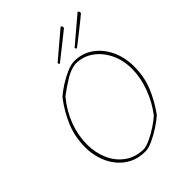

<svg xmlns="http://www.w3.org/2000/svg" viewBox="-236 -965 1095 1095"><g transform="rotate(-45 311.5 -417.0)"><path d="M289 6Q231 6 188.5 -16.5Q146 -39 117.5 -76.5Q89 -114 75 -160Q61 -206 61 -252Q61 -338 91.5 -410.5Q122 -483 172 -548Q195 -569 230 -591.5Q265 -614 301.5 -630Q338 -646 364 -646Q429 -646 479 -610.5Q529 -575 557 -515Q585 -455 585 -383Q585 -300 556.5 -230.5Q528 -161 481 -96Q457 -74 420 -50Q383 -26 347.5 -10Q312 6 289 6ZM294 -10Q316 -13 348 -28Q380 -43 412.5 -64.5Q445 -86 466 -105Q513 -166 540 -239Q567 -312 567 -382Q567 -451 540 -507Q513 -563 466 -596.5Q419 -630 359 -630Q318 -626 271.5 -597Q225 -568 187 -539Q135 -477 107.5 -404.5Q80 -332 80 -256Q80 -191 105 -134.5Q130 -78 178 -44Q226 -10 294 -10ZM296 -693Q292 -696 290 -701L291 -706L449 -840Q454 -837 458 -831Q458 -824 457 -821Q451 -816 430.5 -799.5Q410 -783 384 -762.5Q358 -742 334 -723Q310 -704 296 -693ZM423 -688 419 -697 577 -831Q582 -828 586 -822Q586 -820 586 -817Q586 -814 585 -812Q576 -804 555.5 -787.5Q535 -771 510.5 -751.5Q486 -732 463.5 -714.5Q441 -697 429 -688Z"/></g></svg>

Font: Labrada Thin
Style: Italic
Weight: 100
Italic angle: -7°
Designer: Mercedes Jáuregui
Foundry: Omnibus-Type Team
Version: Version 1.000; ttfautohint (v1.8.4.7-5d5b)